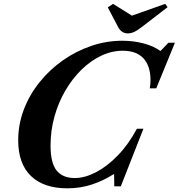

<svg xmlns="http://www.w3.org/2000/svg" viewBox="-20 -988 948 1018"><path d="M337 10.5Q212 10.5 144.2 -54.8Q76.5 -120 76.5 -244Q76.5 -329 106.5 -407.5Q136.5 -486 189.8 -552.2Q243 -618.5 313 -667.8Q383 -717 463.8 -744.5Q544.5 -772 628.5 -772Q687 -772 740 -758.2Q793 -744.5 831 -717.5L873 -761.5H907.5L808.5 -519.5H774Q778 -540.5 778 -563Q778 -637.5 741 -678.2Q704 -719 631 -719Q572.5 -719 516.5 -692.5Q460.5 -666 412 -618.5Q363.5 -571 326.5 -507.8Q289.5 -444.5 268.8 -370.2Q248 -296 248 -216Q248 -124 280.2 -84Q312.5 -44 376 -44Q429.5 -44 488.8 -74.8Q548 -105.5 604.8 -164Q661.5 -222.5 706 -305.5H740.5L620.5 0H586L585 -64.5H582.5Q529.5 -30.5 468 -10Q406.5 10.5 337 10.5ZM657.5 -811Q623.5 -811 605.5 -846L551.5 -949L579.5 -967.5L679.5 -905L856 -967.5L868.5 -950L733.5 -846Q707.5 -826 690.8 -818.5Q674 -811 657.5 -811Z"/></svg>

Font: Libre Caslon Text Bold
Style: Italic
Weight: 700
Italic angle: -22.583°
Designer: Pablo Impallari, Rodrigo Fuenzalida, Katja Schimmel
Foundry: Pablo Impallari, Rodrigo Fuenzalida
Version: Version 2.000